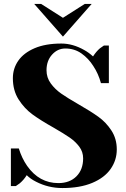

<svg xmlns="http://www.w3.org/2000/svg" viewBox="-20 -935 635 970"><path d="M162 -17Q134 -31 115 -50Q101 -27 80 -9Q62 4 60 5H35V-185H75Q90 -136 117 -97Q178 -10 275 -10Q332 -10 366 -44Q400 -78 400 -135Q400 -168 380.5 -194Q361 -220 332 -240Q303 -260 251 -290Q185 -327 144 -357Q103 -387 74 -432.5Q45 -478 45 -540Q45 -589 72.5 -628.5Q100 -668 155 -691.5Q210 -715 290 -715Q348 -715 406 -682Q428 -670 450 -650Q467 -676 485 -691Q503 -704 505 -705H530V-515H490Q477 -563 451 -602Q427 -640 391.5 -665Q356 -690 310 -690Q271 -690 243 -659Q215 -628 215 -580Q215 -543 236.5 -513.5Q258 -484 289.5 -462Q321 -440 375 -409Q438 -373 477 -345Q516 -317 543 -275.5Q570 -234 570 -180Q570 -126 539 -81.5Q508 -37 446 -11Q384 15 295 15Q224 15 162 -17ZM153 -915H188L298 -845L408 -915H443L298 -750Z"/></svg>

Font: Yeseva One
Style: Regular
Weight: 400
Designer: Jovanny Lemonad
Foundry: Jovanny Lemonad
Version: Version 2.000